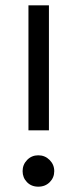

<svg xmlns="http://www.w3.org/2000/svg" viewBox="-20 -694 291 722"><path d="M124 -110Q149 -110 166.5 -92.5Q184 -75 184 -50.5Q184 -26 167 -9Q150 8 124 8Q98 8 81.5 -9Q65 -26 65 -50.5Q65 -75 82 -92.5Q99 -110 124 -110ZM164 -204H87V-674H164Z"/></svg>

Font: Hind Madurai
Style: Regular
Weight: 400
Designer: Jyotish Sonowal
Foundry: Indian Type Foundry
Version: Version 0.702;PS 1.0;hotconv 1.0.81;makeotf.lib2.5.63406